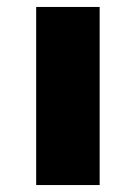

<svg xmlns="http://www.w3.org/2000/svg" viewBox="-20 -532 390 552"><path d="M84 0V-512H266.5V0Z"/></svg>

Font: Spartan Thin ExtraBold
Style: Regular
Weight: 800
Version: Version 1.004